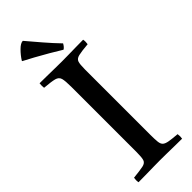

<svg xmlns="http://www.w3.org/2000/svg" viewBox="-297 -937 963 963"><g transform="rotate(-45 185.0 -455.0)"><path d="M240 -589V-124Q240 -93 242 -75Q244 -57 253 -49Q262 -41 282 -37.5Q302 -34 339 -31Q342 -15 339 1Q319 1 290 0.5Q261 0 232.5 -0.5Q204 -1 185 -1Q166 -1 137.5 -0.5Q109 0 80.5 0.5Q52 1 30 1Q27 -14 30 -31Q78 -36 99 -40.5Q120 -45 125 -60Q130 -75 130 -111V-576Q130 -618 125 -636Q120 -654 99 -659.5Q78 -665 30 -669Q28 -684 30 -701Q51 -701 80.5 -700.5Q110 -700 139 -699.5Q168 -699 187 -699Q206 -699 234 -699.5Q262 -700 291 -700.5Q320 -701 339 -701Q342 -686 339 -669Q292 -665 271 -660Q250 -655 245 -640Q240 -625 240 -589ZM47 -841V-844Q62 -868 83.5 -889.5Q105 -911 121 -911Q149 -878 185 -836Q221 -794 255 -759Q245 -741 234 -735Q207 -752 171.5 -772.5Q136 -793 102.5 -811.5Q69 -830 47 -841Z"/></g></svg>

Font: Tiro Gurmukhi
Style: Regular
Weight: 400
Designer: Gurmukhi: John Hudson & Fiona Ross. Latin: John Hudson.
Foundry: Tiro Typeworks Ltd.
Version: Version 1.52